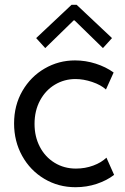

<svg xmlns="http://www.w3.org/2000/svg" viewBox="-20 -780 526 806"><path d="M39.1 -261.7Q39.1 -337.9 74 -398.2Q108.9 -458.5 167.5 -492.4Q226.1 -526.4 294.9 -526.4Q339.4 -526.4 382.1 -512.7Q424.8 -499 457 -475.6L424.8 -404.3Q403.3 -423.8 366.9 -436Q330.6 -448.2 296.9 -448.2Q250 -448.2 210.7 -424.8Q171.4 -401.4 148.2 -358.4Q125 -315.4 125 -259.8Q125 -206.5 147.2 -163.8Q169.4 -121.1 209.2 -96.7Q249 -72.3 298.8 -72.3Q337.4 -72.3 371.6 -85Q405.8 -97.7 426.8 -118.2L459 -45.9Q428.7 -22.5 386.5 -8.3Q344.2 5.9 296.9 5.9Q225.1 5.9 166 -29.3Q106.9 -64.5 73 -125.7Q39.1 -187 39.1 -261.7ZM131.8 -620.1 280.3 -759.8H301.8L450.2 -620.1L412.1 -578.1L293 -694.3H289.1L169.9 -578.1Z"/></svg>

Font: Reddit Sans Vanilla
Style: Regular
Weight: 400
Designer: Stephen Hutchings
Foundry: Reddit
Version: Version 1.013